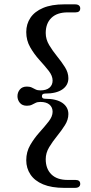

<svg xmlns="http://www.w3.org/2000/svg" viewBox="-20 -760 428 907"><path d="M178 -305.5Q178 -293.5 193 -293.5Q246.5 -293.5 274.8 -273.8Q303 -254 303 -221Q303 -194.5 286.8 -168.8Q270.5 -143 249.5 -117.2Q228.5 -91.5 212.2 -64.5Q196 -37.5 196 -8Q196 37.5 222.8 63.8Q249.5 90 299.5 90H336.5Q359 90 359 109Q359 117 353 122.2Q347 127.5 333.5 127.5H284Q223.5 127.5 183.5 110.8Q143.5 94 123.8 64.2Q104 34.5 104 -3Q104 -42.5 122.8 -74.8Q141.5 -107 166.2 -134.5Q191 -162 209.8 -186Q228.5 -210 228.5 -232Q228.5 -253 213.8 -265.8Q199 -278.5 170.5 -278.5Q157 -278.5 148.2 -274Q139.5 -269.5 130.2 -265Q121 -260.5 107 -260.5Q85 -260.5 73.8 -274.2Q62.5 -288 62.5 -305.5Q62.5 -323.5 73.8 -337.2Q85 -351 107 -351Q121 -351 130.2 -346.5Q139.5 -342 148.2 -337.5Q157 -333 170.5 -333Q199 -333 213.8 -345.8Q228.5 -358.5 228.5 -379.5Q228.5 -402 209.8 -425.8Q191 -449.5 166.2 -476.8Q141.5 -504 122.8 -536.5Q104 -569 104 -608.5Q104 -646.5 123.8 -676Q143.5 -705.5 183.5 -722.5Q223.5 -739.5 284 -739.5H333.5Q347 -739.5 353 -734.2Q359 -729 359 -720.5Q359 -701.5 336.5 -701.5H299.5Q249.5 -701.5 222.8 -675.5Q196 -649.5 196 -604Q196 -574.5 212.2 -547.2Q228.5 -520 249.5 -494.2Q270.5 -468.5 286.8 -442.8Q303 -417 303 -390.5Q303 -357.5 274.8 -337.8Q246.5 -318 193 -318Q178 -318 178 -305.5Z"/></svg>

Font: Fraunces 17pt
Style: Regular
Weight: 400
Version: Version 1.000;[b76b70a41]